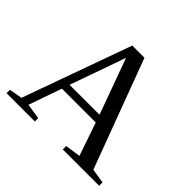

<svg xmlns="http://www.w3.org/2000/svg" viewBox="-156 -847 1034 1034"><g transform="rotate(45 361.0 -330.0)"><path d="M225.1 -25.9V0H9.8V-25.9L84 -39.1L307.1 -660.2H399.9L631.8 -39.1L714.8 -25.9V0H438V-25.9L525.9 -39.1L460.9 -228H203.1L137.2 -39.1ZM330.1 -589.8 217.8 -272H445.8Z"/></g></svg>

Font: Tinos
Style: Regular
Weight: 400
Designer: Steve Matteson
Foundry: Monotype Imaging Inc.
Version: Version 1.23